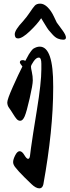

<svg xmlns="http://www.w3.org/2000/svg" viewBox="-20 -984 382 1054"><path d="M207 -634Q207 -668 193 -668Q179 -668 164.5 -647Q150 -626 150 -618Q150 -610 155 -588Q160 -566 160 -542.5Q160 -519 143 -444.5Q126 -370 115.5 -345.5Q105 -321 91 -321Q80 -321 71.5 -330.5Q63 -340 51.5 -359Q40 -378 30 -391.5Q20 -405 20 -422Q20 -439 51 -508.5Q82 -578 103 -619Q89 -636 89 -642Q89 -654 106 -654Q111 -654 119 -650Q121 -653 128 -666.5Q135 -680 138 -685Q141 -690 148.5 -700.5Q156 -711 162 -716Q181 -728 198 -728Q273 -728 272 -510Q272 -504 272 -501Q272 -270 218 28Q213 50 196 50Q177 50 152 26Q127 2 114 -11Q79 -46 67 -62Q52 -79 52 -94Q52 -109 63.5 -131.5Q75 -154 88 -154Q101 -154 113.5 -133Q126 -112 134 -112Q142 -112 144.5 -127.5Q147 -143 150 -171Q158 -230 182.5 -380Q207 -530 207 -603ZM342 -778Q342 -766 327.5 -766Q313 -766 298 -772Q283 -778 267.5 -795.5Q252 -813 246.5 -819.5Q241 -826 224 -854.5Q207 -883 206 -884Q185 -852 143.5 -812.5Q102 -773 79 -773Q61 -773 61 -796Q61 -819 106 -867Q128 -892 144.5 -917Q161 -942 171 -953Q181 -964 201 -964Q221 -964 241 -944.5Q261 -925 275.5 -894Q290 -863 291.5 -860.5Q293 -858 304 -843.5Q315 -829 322 -819Q342 -792 342 -778Z"/></svg>

Font: Devonshire
Style: Regular
Weight: 400
Designer: Astigmatic (AOETI)
Foundry: Astigmatic (AOETI)
Version: Version 1.001